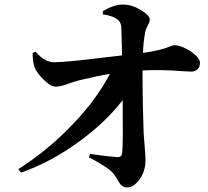

<svg xmlns="http://www.w3.org/2000/svg" viewBox="-20 -798 910 842"><path d="M538 24C557 24 575 12 592 -11C609 -36 618 -63 618 -92C618 -108 617 -131 614 -162C612 -185 611 -202 610 -213C607 -292 605 -384 605 -489C658 -492 715 -491 777 -486C797 -485 811 -484 819 -484C842 -484 857 -500 857 -523C857 -554 785 -600 744 -600C741 -600 735 -598 728 -595C697 -582 657 -573 607 -566C608 -597 611 -626 616 -652C617 -663 622 -675 629 -688C634 -697 637 -705 637 -712C637 -724 624 -738 599 -753C572 -770 546 -778 519 -778C492 -778 463 -768 431 -749V-735C459 -731 479 -724 492 -715C505 -706 512 -693 512 -676C513 -663 513 -640 514 -605C515 -582 515 -565 515 -555C497 -553 469 -550 430 -545C322 -532 251 -525 217 -525C190 -525 163 -540 136 -571L123 -566C123 -541 126 -521 131 -505C137 -488 150 -470 170 -450C192 -428 211 -417 226 -418C237 -418 255 -422 280 -431C300 -438 316 -443 328 -446C383 -459 428 -469 462 -474C424 -401 370 -327 300 -254C228 -178 148 -112 60 -56L72 -41C161 -72 246 -118 328 -178C405 -234 468 -294 518 -359C519 -232 519 -156 516 -129C515 -115 508 -108 495 -109C478 -110 445 -113 398 -120C388 -121 380 -122 375 -123L370 -108C419 -83 453 -61 471 -44C478 -37 486 -26 495 -11C502 2 507 10 512 14C519 21 527 24 538 24Z"/></svg>

Font: AllPunType Bold
Style: Regular
Weight: 700
Version: 1.0